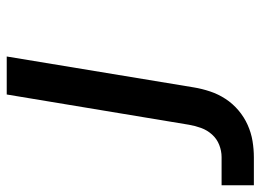

<svg xmlns="http://www.w3.org/2000/svg" viewBox="-153 -438 775 571"><g transform="rotate(-90 234.5 -152.5)"><path d="M-31 215V119H53Q71 119 89 112Q107 105 120 90.5Q133 76 139.5 58Q146 40 149 22L239 -520H352L260 37Q256 61 248 85Q240 109 226 130.5Q212 152 192 169Q172 186 148.5 196.5Q125 207 100.5 211Q76 215 52 215Z"/></g></svg>

Font: Iosevka Term Curly Oblique
Style: Bold
Weight: 700
Italic angle: -9°
Designer: Belleve Invis
Foundry: Belleve Invis
Version: Version 32.3.0